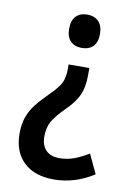

<svg xmlns="http://www.w3.org/2000/svg" viewBox="-84 -599 567 840"><g transform="rotate(10 199.5 -179.0)"><path d="M235 -399Q204 -399 185.5 -417.5Q167 -436 167 -473Q167 -510 185.5 -528.5Q204 -547 235 -547Q267 -547 285.5 -528Q304 -509 304 -473Q304 -436 286 -417.5Q268 -399 235 -399ZM284 -286Q284 -234 268.5 -198.5Q253 -163 214 -125Q172 -83 157 -55.5Q142 -28 142 10Q142 50 163 71.5Q184 93 223 93Q256 93 286.5 82Q317 71 352 50L392 135Q308 189 215 189Q128 189 80.5 143Q33 97 33 17Q33 -25 44 -56Q55 -87 75 -113Q95 -139 131 -175Q169 -212 180.5 -236Q192 -260 192 -297V-318H284Z"/></g></svg>

Font: Noto Sans Display Medium Narrow
Style: Regular
Weight: 500
Width: 4
Designer: Monotype Design team
Foundry: Monotype Imaging Inc.
Version: Version 1.000